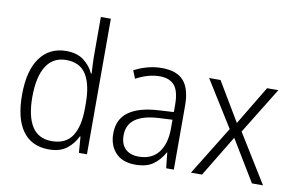

<svg xmlns="http://www.w3.org/2000/svg" viewBox="-79 -905 1628 1060"><g transform="rotate(10 735.0 -375.0)"><path d="M249 10Q153 10 102.5 -59Q52 -128 52 -261Q52 -398 105 -470Q158 -542 252 -542Q312 -542 350 -513Q388 -484 406 -443H410Q409 -466 407.5 -490.5Q406 -515 406 -535V-760H462V0H417L410 -90H406Q387 -49 349.5 -19.5Q312 10 249 10ZM257 -38Q336 -38 371.5 -92.5Q407 -147 407 -248V-276Q407 -381 372 -437Q337 -493 260 -493Q186 -493 148 -433Q110 -373 110 -260Q110 -152 146 -95Q182 -38 257 -38Z M788 -541Q871 -541 910 -497Q949 -453 949 -358V0H906L897 -87H895Q871 -44 834.5 -17Q798 10 733 10Q662 10 623.5 -31Q585 -72 585 -139Q585 -219 642.5 -260.5Q700 -302 810 -308L894 -313V-352Q894 -430 866.5 -462Q839 -494 784 -494Q751 -494 718 -484.5Q685 -475 651 -457L633 -501Q666 -519 706 -530Q746 -541 788 -541ZM816 -266Q643 -256 643 -139Q643 -89 670 -63Q697 -37 744 -37Q817 -37 855 -85Q893 -133 894 -217V-270Z M1214 -274 1053 -532H1117L1247 -314L1378 -532H1441L1281 -272L1449 0H1387L1247 -231L1107 0H1045Z"/></g></svg>

Font: Noto Sans Lao Looped SemiCondensed Light
Style: Regular
Weight: 300
Width: 4
Designer: Mark Frömberg, Ben Mitchell
Foundry: The Fontpad Ltd
Version: Version 1.002; ttfautohint (v1.8.4.7-5d5b)